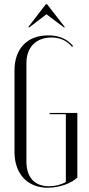

<svg xmlns="http://www.w3.org/2000/svg" viewBox="-20 -873 419 901"><path d="M112 -745H118L198 -806L279 -745H285L201 -853H195ZM48 -542V-160C48 -58 108 8 204 8C257 8 315 -12 343 -40V-343H213V-337H289V-19C267 -6 238 1 210 1C142 1 104 -41 104 -115V-577C104 -651 149 -697 222 -697C262 -697 295 -682 318 -653L323 -657C295 -691 256 -707 206 -707C106 -707 48 -643 48 -542Z"/></svg>

Font: Moniqa Display
Style: Regular
Weight: 400
Designer: Rajesh Rajput
Foundry: Rajesh Rajput
Version: Version 1.000